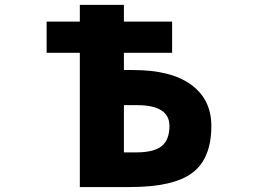

<svg xmlns="http://www.w3.org/2000/svg" viewBox="-20 -752 1040 774"><path d="M479.5 -328.1V-137.7H529.3Q600.6 -137.7 631.8 -163.1Q663.1 -188.5 663.1 -244.1Q663.1 -328.1 532.2 -328.1ZM301.8 2V-539.1H168V-665H301.8V-732.4H479.5V-665H673.8V-539.1H479.5V-469.7H516.6Q669.9 -469.7 751 -410.2Q832 -350.6 832 -244.1Q832 -113.3 755.9 -55.7Q679.7 2 504.9 2Z"/></svg>

Font: Gen Shin Gothic Monospace Heavy
Style: Bold
Weight: 800
Designer: [Source Han Sans]
Ryoko NISHIZUKA  (kana & ideographs); Paul D. Hunt (Latin, Greek & Cyrillic); Wenlong ZHANG  (bopomofo
Version: Version 1.002.20150607